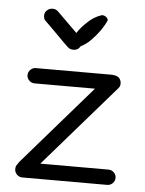

<svg xmlns="http://www.w3.org/2000/svg" viewBox="-48 -666 537 713"><g transform="rotate(5 220.0 -309.0)"><path d="M378 8H62Q50 8 41.5 -0.5Q33 -9 33 -21Q33 -33 40 -40Q40 -41 45 -48L302 -344H77Q65 -344 56.5 -352.5Q48 -361 48 -372Q48 -384 56.5 -392.5Q65 -401 77 -401H360Q364 -401 366 -400Q376 -400 385 -394Q394 -386 395 -374Q396 -362 389 -354L124 -49H378Q390 -49 398.5 -40.5Q407 -32 407 -21Q407 -9 398.5 -0.5Q390 8 378 8ZM188 -489Q175 -501 143.5 -533Q112 -565 98 -578Q90 -585 90 -597.5Q90 -610 99 -618Q107 -626 119.5 -626Q132 -626 140 -618L215 -544Q230 -567 250 -585Q273 -608 303 -618Q311 -619 318.5 -614Q326 -609 327 -601Q309 -560 271 -522Q255 -506 235 -496L230 -489Q222 -481 209 -481Q196 -481 188 -489Z"/></g></svg>

Font: Hoogli Medium
Style: Regular
Weight: 500
Designer: Anand Singh Naorem
Foundry: Brand New Type
Version: Version 1.00 b007